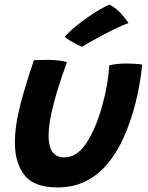

<svg xmlns="http://www.w3.org/2000/svg" viewBox="-20 -771 629 818"><path d="M445.5 -492.5Q457.5 -496 478.5 -498.2Q499.5 -500.5 519 -500.5Q535.5 -500.5 555 -499.2Q574.5 -498 586 -496Q581.5 -452.5 573.8 -408.2Q566 -364 554.5 -321Q535.5 -249.5 507.5 -186.5Q479.5 -123.5 439.8 -75.2Q400 -27 347 0.2Q294 27.5 225 27.5Q125 27.5 84.2 -24.8Q43.5 -77 43.5 -163Q43.5 -238 68 -330Q92.5 -422 124.5 -514.5Q136.5 -515 155.2 -515.5Q174 -516 189 -516Q211 -515.5 232.2 -513Q253.5 -510.5 265.5 -506.5Q246 -454.5 228 -397Q210 -339.5 198.5 -286.2Q187 -233 187 -192Q187 -100.5 254 -100.5Q308 -100.5 348.5 -162.2Q389 -224 415.5 -321Q428 -365 435.5 -408Q443 -451 445.5 -492.5ZM447 -751Q478 -734.5 499.8 -708.8Q521.5 -683 527.5 -673Q506.5 -665.5 476.8 -651.2Q447 -637 416.5 -620.8Q386 -604.5 362 -591Q338 -577.5 328.5 -571.5Q323 -573.5 307.8 -581.5Q292.5 -589.5 277 -598.8Q261.5 -608 256 -614Q269 -630.5 294.5 -652Q320 -673.5 349.8 -694.5Q379.5 -715.5 406 -731Q432.5 -746.5 447 -751Z"/></svg>

Font: Grandstander SemiBold
Style: Italic
Weight: 600
Italic angle: -15°
Designer: Tyler Finck
Foundry: Etcetera Type Co
Version: Version 1.200; ttfautohint (v1.8.3)